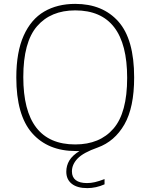

<svg xmlns="http://www.w3.org/2000/svg" viewBox="-20 -769 775 989"><path d="M350.5 114Q350.5 143.5 370.2 158.8Q390 174 428 174Q448.5 174 469 169.2Q489.5 164.5 518.5 153.5V180.5Q474.5 200 429.5 200Q378 200 349.8 177.8Q321.5 155.5 321.5 115.5Q321.5 84 337.2 57.8Q353 31.5 389.5 9H370.5Q226.5 9 145.2 -83.5Q64 -176 64 -370Q64 -501 102 -585.5Q140 -670 207.8 -709.5Q275.5 -749 367.5 -749Q509 -749 590 -657.8Q671 -566.5 671 -370Q671 -215.5 620.8 -128Q570.5 -40.5 483 -9Q409 17 379.8 47.5Q350.5 78 350.5 114ZM635 -368Q635 -715.5 367.5 -715.5Q241.5 -715.5 170.8 -633.8Q100 -552 100 -372Q100 -25 367.5 -25Q494 -25 564.5 -106.5Q635 -188 635 -368Z"/></svg>

Font: Encode Sans Semi Expanded Thin
Style: Regular
Weight: 250
Width: 6
Designer: Multiple Designers
Foundry: Impallari Type
Version: Version 2.000